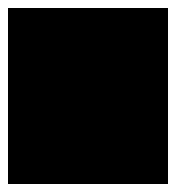

<svg xmlns="http://www.w3.org/2000/svg" viewBox="-20 -460 440 480"><path d="M0 0H400V-440H0ZM0 0Q0 0 0 0Q0 0 0 0Q0 0 0 0Q0 0 0 0Q0 0 0 0Q0 0 0 0H400Q400 0 400 0Q400 0 400 0Q400 0 400 0Q400 0 400 0Q400 0 400 0Q400 0 400 0ZM0 -440Q0 -440 0 -440Q0 -440 0 -440Q0 -440 0 -440Q0 -440 0 -440Q0 -440 0 -440Q0 -440 0 -440H400Q400 -440 400 -440Q400 -440 400 -440Q400 -440 400 -440Q400 -440 400 -440Q400 -440 400 -440Q400 -440 400 -440Z"/></svg>

Font: Wavefont
Style: Regular
Weight: 400
Monospace: yes
Version: Version 3.003